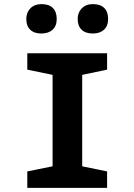

<svg xmlns="http://www.w3.org/2000/svg" viewBox="-20 -914 654 934"><path d="M107.9 -821.8Q107.9 -853.5 128.2 -873.8Q148.4 -894 182.1 -894Q217.8 -894 236.8 -875.5Q255.9 -856.9 255.9 -821.8Q255.9 -787.6 235.8 -769.3Q215.8 -751 181.2 -751Q146.5 -751 127.2 -769.3Q107.9 -787.6 107.9 -821.8ZM357.9 -821.8Q357.9 -853.5 378.2 -873.8Q398.4 -894 432.1 -894Q467.8 -894 486.8 -875.5Q505.9 -856.9 505.9 -821.8Q505.9 -787.6 485.8 -769.3Q465.8 -751 431.2 -751Q396.5 -751 377.2 -769.3Q357.9 -787.6 357.9 -821.8ZM112.8 -80.1 235.8 -105V-549.8L112.8 -575.2V-654.8H501V-575.2L379.9 -549.8V-105L501 -80.1V0H112.8Z"/></svg>

Font: IntelOne Mono Bold
Style: Regular
Weight: 700
Designer: Fred Shallcrass
Foundry: Frere-Jones Type LLC
Version: Version 1.200;hotconv 1.1.0;makeotfexe 2.6.0;FJTRelease1.2